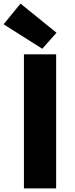

<svg xmlns="http://www.w3.org/2000/svg" viewBox="-47 -1047 417 1067"><path d="M86 0V-745H265V0ZM188 -776 -27 -912 67 -1027 267 -865Z"/></svg>

Font: Noto Sans KR Thin Black
Style: Regular
Weight: 900
Version: Version 2.004-H2;hotconv 1.0.118;makeotfexe 2.5.65603